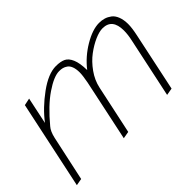

<svg xmlns="http://www.w3.org/2000/svg" viewBox="-90 -750 987 987"><g transform="rotate(-45 403.5 -256.5)"><path d="M127 -313Q195.3 -395.5 258.3 -438.2Q321.3 -481 359.9 -481Q373.5 -481 384.3 -478.3Q395 -475.6 406.2 -467.8Q417.5 -460 423.8 -443.1Q430.2 -426.3 430.2 -400.9Q430.2 -379.9 421.9 -335.9L351.1 -2L390.1 -8.8L446.8 -273.9Q456.1 -318.4 484.6 -358.4Q513.2 -398.4 547.4 -423.8Q581.5 -449.2 615.2 -464.1Q648.9 -479 672.9 -479Q743.2 -479 743.2 -393.1Q743.2 -362.8 734.9 -326.2L666 -2L705.1 -8.8L772.9 -329.1Q782.2 -373 782.2 -399.9Q782.2 -432.1 773.2 -455.1Q764.2 -478 748.8 -489.5Q733.4 -501 716.6 -506.1Q699.7 -511.2 680.2 -511.2Q632.3 -511.2 570.6 -474.6Q508.8 -438 465.8 -382.8Q464.8 -434.6 452.6 -463.1Q440.4 -491.7 420.2 -501.5Q399.9 -511.2 366.2 -511.2Q311 -511.2 239.3 -459Q167.5 -406.7 120.1 -344.2L150.9 -490.2L111.8 -481.9L9.8 -2L47.9 -8.8L101.1 -254.9Q109.9 -293.9 127 -313Z"/></g></svg>

Font: Comic Neue Angular Light Italic
Style: Regular
Weight: 300
Italic angle: -12°
Designer: Craig Rozynski
Foundry: Craig Rozynski
Version: Version 2.003